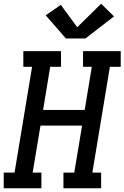

<svg xmlns="http://www.w3.org/2000/svg" viewBox="-29 -1009 667 1029"><path d="M-9 0V-84H49L143 -651H96V-735H298V-651H240L202 -420H425L463 -651H416V-735H618V-651H560L466 -84H513V0H311V-84H369L411 -336H188L146 -84H193V0ZM324 -803 216 -927 297 -983 385 -863 513 -989 582 -921 429 -803Z"/></svg>

Font: Iosevka Slab MdExObl
Style: Regular
Weight: 500
Width: 7
Italic angle: -9°
Monospace: yes
Designer: Belleve Invis
Foundry: Belleve Invis
Version: Version 11.1.1; ttfautohint (v1.8.3)